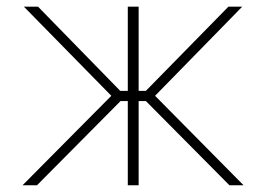

<svg xmlns="http://www.w3.org/2000/svg" viewBox="-20 -550 791 570"><path d="M310.5 -265.6 50.8 -530.3H92.8L336.9 -280.3H359.4V-530.3H391.6V-280.3H413.1L658.2 -530.3H699.2L440.4 -265.6L703.1 0H661.1L413.1 -250H391.6V0H359.4V-250H337.9L89.8 0H46.9Z"/></svg>

Font: Pretendard Std Thin
Style: Regular
Weight: 100
Designer: Base glyphs from Inter by Rasmus Andersson; Hangeul glyphs from Noto Sans CJK(Source Han Sans) by Jang Soo-young and Kan
Foundry: Kil Hyung-jin
Version: Version 1.309